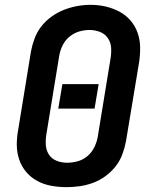

<svg xmlns="http://www.w3.org/2000/svg" viewBox="-20 -766 640 794"><path d="M255 8Q224 8 193 2.5Q162 -3 135.5 -17Q109 -31 89.5 -53.5Q70 -76 60 -104.5Q50 -133 49.5 -164.5Q49 -196 55 -228L108 -553Q113 -580 123 -607Q133 -634 151 -657Q169 -680 193.5 -697.5Q218 -715 245 -725.5Q272 -736 299.5 -741Q327 -746 355 -746Q387 -746 417 -739Q447 -732 473.5 -718Q500 -704 519.5 -681.5Q539 -659 549 -630.5Q559 -602 559.5 -570.5Q560 -539 555 -507L501 -182Q496 -155 486 -128Q476 -101 458 -78Q440 -55 416 -37.5Q392 -20 365 -10Q338 0 310 4Q282 8 255 8ZM257 -93Q279 -93 301 -99Q323 -105 341 -120Q359 -135 369.5 -156Q380 -177 384 -199L437 -523Q441 -546 439.5 -568.5Q438 -591 426 -608.5Q414 -626 393.5 -634Q373 -642 350 -642Q328 -642 306.5 -635.5Q285 -629 267 -614Q249 -599 239 -578.5Q229 -558 225 -536L172 -212Q168 -189 169.5 -166.5Q171 -144 182.5 -126.5Q194 -109 214.5 -101Q235 -93 257 -93ZM221 -317 238 -418H388L371 -317Z"/></svg>

Font: Zed Sans Extended
Style: Bold Italic
Weight: 700
Width: 7
Italic angle: -9°
Designer: Belleve Invis
Foundry: Belleve Invis
Version: Version 1.0.0; ttfautohint (v1.8.4)